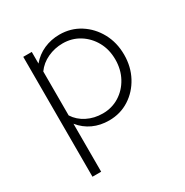

<svg xmlns="http://www.w3.org/2000/svg" viewBox="-161 -618 922 957"><g transform="rotate(-30 300.0 -139.0)"><path d="M99 209V-481H148V-414Q178 -450 220 -468.5Q262 -487 310 -487Q375 -487 427 -454Q479 -421 509.5 -365Q540 -309 540 -239Q540 -170 510 -114Q480 -58 428.5 -25Q377 8 312 8Q262 8 220.5 -11Q179 -30 149 -67V209ZM302 -38Q355 -38 397.5 -64.5Q440 -91 465 -137Q490 -183 490 -240Q490 -298 465 -343Q440 -388 397.5 -414.5Q355 -441 302 -441Q256 -441 215 -422Q174 -403 149 -368V-115Q172 -79 212.5 -58.5Q253 -38 302 -38Z"/></g></svg>

Font: Red Hat Mono VF Light
Style: Regular
Weight: 300
Monospace: yes
Designer: Pentagram, MCKL
Foundry: Pentagram, MCKL
Version: Version 1.023